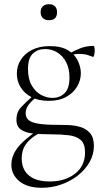

<svg xmlns="http://www.w3.org/2000/svg" viewBox="-20 -612 484 912"><path d="M179 280Q109 280 71.5 248.5Q34 217 34 171Q34 119 77.5 73.5Q121 28 195 -14L206 -1Q173 15 145 33.5Q117 52 100 77.5Q83 103 83 142Q83 174 97.5 198.5Q112 223 141.5 236.5Q171 250 216 250Q289 250 336.5 213Q384 176 384 112Q384 71 363.5 53Q343 35 307 30.5Q271 26 223 26Q177 26 139.5 22.5Q102 19 80 4Q58 -11 58 -44Q58 -78 79 -101.5Q100 -125 136 -156L147 -146Q122 -125 112 -108.5Q102 -92 102 -74Q102 -54 115.5 -42Q129 -30 162 -24.5Q195 -19 253 -19Q275 -19 304 -18Q333 -17 361 -9Q389 -1 407.5 20Q426 41 426 81Q426 122 405.5 158Q385 194 350 221.5Q315 249 270.5 264.5Q226 280 179 280ZM211 -133Q163 -133 129.5 -150.5Q96 -168 78 -197.5Q60 -227 60 -262Q60 -298 78.5 -327.5Q97 -357 132 -375Q167 -393 216 -393Q271 -393 303.5 -373Q336 -353 350 -323Q364 -293 364 -264Q364 -231 346.5 -201Q329 -171 295 -152Q261 -133 211 -133ZM229 -147Q264 -147 287 -169.5Q310 -192 310 -244Q310 -286 294.5 -316Q279 -346 253 -362.5Q227 -379 194 -379Q159 -379 136 -357.5Q113 -336 113 -284Q113 -236 131 -205.5Q149 -175 175.5 -161Q202 -147 229 -147ZM301 -319V-353Q332 -371 361 -382.5Q390 -394 425 -394Q427 -394 428.5 -387Q430 -380 430 -373Q430 -363 427.5 -351.5Q425 -340 421 -342Q414 -345 397 -350.5Q380 -356 356 -356Q343 -356 332 -354Q321 -352 310 -349ZM213 -516Q194 -516 183.5 -526Q173 -536 173 -554Q173 -572 183.5 -582Q194 -592 213 -592Q231 -592 241 -582Q251 -572 251 -554Q251 -516 213 -516Z"/></svg>

Font: Cormorant Garamond Light
Style: Regular
Weight: 300
Designer: Christian Thalmann (Catharsis Fonts)
Foundry: Catharsis Fonts
Version: Version 4.001